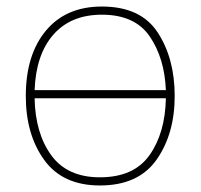

<svg xmlns="http://www.w3.org/2000/svg" viewBox="-20 -558 615 588"><path d="M515 -264Q515 -379 463 -458.5Q411 -538 292 -538Q182 -538 120.5 -464Q59 -390 59 -264Q59 -146 115.5 -68Q172 10 286 10Q404 10 459.5 -69Q515 -148 515 -264ZM292 -513Q393 -513 438.5 -446.5Q484 -380 488 -282H86Q90 -391 143.5 -452Q197 -513 292 -513ZM286 -15Q186 -15 137 -82.5Q88 -150 86 -257H488Q486 -151 438 -83Q390 -15 286 -15Z"/></svg>

Font: Noto Sans UI Thin
Style: Regular
Weight: 250
Designer: Monotype Design Team
Foundry: Monotype Imaging Inc.
Version: Version 1.901